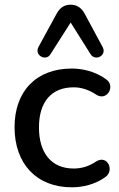

<svg xmlns="http://www.w3.org/2000/svg" viewBox="-20 -789 507 818"><path d="M340 -732C326 -757 306 -769 281 -769C255 -769 236 -757 222 -732L144 -589C125 -553 176 -526 195 -558L281 -693L366 -558C386 -526 437 -553 417 -589ZM286 9C332 9 385 -3 428 -34C469 -61 439 -130 391 -102C358 -79 325 -71 294 -71C199 -71 146 -137 146 -246C146 -355 199 -417 294 -417C325 -417 359 -407 391 -385C437 -357 474 -424 431 -452C387 -484 332 -497 286 -497C136 -497 42 -402 42 -247C42 -91 136 9 286 9Z"/></svg>

Font: Nunito SemiBold
Style: Regular
Weight: 600
Designer: Vernon Adams
Foundry: Vernon Adams
Version: Version 3.602